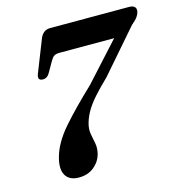

<svg xmlns="http://www.w3.org/2000/svg" viewBox="-106 -794 846 901"><g transform="rotate(-15 317.0 -344.0)"><path d="M280 -69Q270.5 -35 241 -11.2Q211.5 12.5 168 12.5Q122 12.5 103.8 -18.2Q85.5 -49 101.5 -106Q119.5 -171 178.2 -238.5Q237 -306 329.5 -393.5L496 -576.5H230.5Q212.5 -576.5 203.5 -570.2Q194.5 -564 186.5 -549.5L158.5 -500.5Q145.5 -475.5 123 -476Q95 -476.5 107 -507.5L168.5 -663.5Q175 -680 187.2 -690Q199.5 -700 217.5 -700H601Q621 -700 628.8 -691Q636.5 -682 633 -667Q630.5 -656 622 -644Q613.5 -632 593 -615L414 -409Q370.5 -367 343.2 -336Q316 -305 300.8 -278.8Q285.5 -252.5 277.5 -225Q269 -195.5 273.5 -171Q278 -146.5 282.8 -122.2Q287.5 -98 280 -69Z"/></g></svg>

Font: Fraunces 72pt S050 SemiBold
Style: Italic
Weight: 600
Italic angle: -16°
Version: Version 1.000; ttfautohint (v1.8.3)